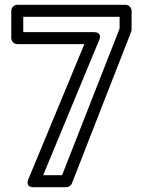

<svg xmlns="http://www.w3.org/2000/svg" viewBox="-20 -756 596 801"><path d="M479 -637 239 -25H160L393 -587C393 -587 412 -622 370 -622H77V-686H479ZM527 -623C528 -625 529 -629 529 -632V-711C529 -722 519 -736 504 -736H52C41 -736 27 -726 27 -711V-597C27 -586 37 -572 52 -572H332L99 -10C83 29 122 25 122 25H256C266 25 276 19 280 9Z"/></svg>

Font: Asimov
Style: NarOu
Weight: 500
Designer: Google
Version: Version 2.000980; 2014